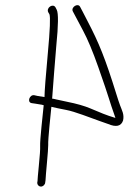

<svg xmlns="http://www.w3.org/2000/svg" viewBox="-20 -633 509 728"><path d="M190.5 -605 195.1 -596C201.8 -582.8 201.3 -537.5 193.5 -460C188.1 -391.4 181.9 -321.5 177.7 -259C180.4 -259 185.5 -258 193.2 -256C200.9 -254 214.8 -251 234.8 -247C270.8 -239.8 299.9 -231.5 322.2 -222.1C362.1 -205.3 381.3 -196.7 417.1 -186L417.3 -187L412.5 -201C405.5 -221.4 400.4 -235 392.2 -262.1C387 -279.5 373.8 -318.2 352.8 -378.2C331.7 -438.3 312.2 -484.8 294.3 -518C279.6 -545.3 269.7 -564 264.6 -574L256.1 -590C248.1 -605.7 275.6 -623.3 283.8 -607L292.3 -591C297.4 -581 303.7 -568.7 311.4 -554C355.1 -470.5 378.7 -412.8 421.7 -274.5C426.7 -258.2 431.3 -244.3 435.5 -233C442 -215.1 451.9 -199.2 446.6 -176C439.2 -154.2 420.1 -149.9 389.5 -163L358.2 -174C322.4 -186.6 263.9 -210 231.4 -216.1C207.1 -220.7 188.3 -224.7 174.8 -228C172.4 -202.3 161.6 -104.4 162.8 -83C163.6 -68.7 152.8 35.5 152.6 51L151.5 58C151.5 62 149.9 65.7 146.8 69C135.7 80.5 121.3 72.1 121.2 60L122.3 53C122.4 46.9 124 28.6 127 -2C131.1 -42.7 132.8 -68.1 132.2 -78.1C130.9 -101.7 143 -205.4 145.7 -234C136.6 -237.2 126.7 -237.1 113.7 -240L100 -242C81.3 -245.2 92.1 -275 109.8 -272L123.3 -269C132.4 -267.7 140.9 -266.3 148.7 -265C149 -287.8 153.3 -343.3 161.4 -431.5C169.6 -519.8 171.6 -568.9 167.4 -579L162.7 -587C154.9 -604 180.9 -621.3 190.5 -605Z"/></svg>

Font: MewTooHand
Style: ReversedIta
Weight: 400
Designer: Mew Too, Robert Jablonski
Version: Version 0.77